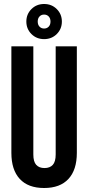

<svg xmlns="http://www.w3.org/2000/svg" viewBox="-20 -932 442 962"><path d="M201 10Q121 10 79 -35.5Q37 -81 37 -166V-700H147V-158Q147 -122 161.5 -106Q176 -90 203 -90Q230 -90 244.5 -106Q259 -122 259 -158V-700H365V-166Q365 -81 323 -35.5Q281 10 201 10ZM201 -736Q163 -736 137.5 -761.5Q112 -787 112 -824Q112 -861 137.5 -886.5Q163 -912 201 -912Q239 -912 264.5 -886.5Q290 -861 290 -824Q290 -787 264.5 -761.5Q239 -736 201 -736ZM201 -789Q215 -789 224 -798.5Q233 -808 233 -824Q233 -840 224 -849.5Q215 -859 201 -859Q187 -859 178 -849.5Q169 -840 169 -824Q169 -808 178 -798.5Q187 -789 201 -789Z"/></svg>

Font: Booming Bebas 2
Style: Regular
Weight: 400
Designer: Ryoichi Tsunekawa
Foundry: Ryoichi Tsunekawa
Version: Version 2.000